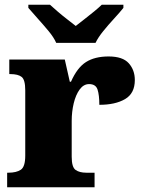

<svg xmlns="http://www.w3.org/2000/svg" viewBox="-20 -786 601 806"><path d="M10 0V-61H15Q49 -61 67.5 -73.5Q86 -86 86 -133V-407Q86 -451 71 -463Q56 -475 23 -475H19V-536H252L273 -443H278Q304 -502 341 -525.5Q378 -549 436 -549Q495 -549 520.5 -520.5Q546 -492 546 -450Q546 -394 505 -370Q464 -346 397 -346Q397 -387 389.5 -410Q382 -433 354 -433Q331 -433 314.5 -410.5Q298 -388 289.5 -352.5Q281 -317 281 -278V-128Q281 -84 297.5 -72.5Q314 -61 342 -61H377V0ZM216 -606Q206 -629 184 -655.5Q162 -682 138.5 -708Q115 -734 99 -753V-766H190Q201 -756 220.5 -739Q240 -722 261.5 -705.5Q283 -689 298 -677Q313 -689 334.5 -705.5Q356 -722 376.5 -739Q397 -756 407 -766H498V-753Q483 -734 459 -708Q435 -682 413.5 -655.5Q392 -629 381 -606Z"/></svg>

Font: Noto Serif Ethiopic Black
Style: Regular
Weight: 900
Designer: Monotype Design Team
Foundry: Monotype Imaging Inc.
Version: Version 2.102; ttfautohint (v1.8.4.7-5d5b)